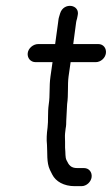

<svg xmlns="http://www.w3.org/2000/svg" viewBox="-20 -646 383 658"><path d="M143 -209C140 -187 139 -168 141 -150C143 -123 139 -89 151 -64L159 -48C171 -24 199 -8 236 -8H259C277 -8 292 -23 294 -39C296 -56 285 -70 268 -70H245C223 -70 216 -80 208 -97C203 -107 205 -120 203 -140V-160C203 -171 202 -178 203 -189L205 -206C207 -215 207 -225 207 -231C208 -250 209 -268 210 -289C215 -323 211 -354 215 -384L222 -433H308C325 -433 341 -447 343 -464C345 -481 334 -495 317 -495H231L241 -570C241 -573 243 -578 244 -582L246 -592C256 -631 198 -640 186 -600L183 -590C180 -582 180 -573 179 -568L169 -495H111C94 -495 77 -481 75 -464C73 -447 85 -433 102 -433H160L153 -384C148 -349 152 -320 147 -288C143 -260 146 -232 143 -209Z"/></svg>

Font: PolanStronk
Style: BdIta
Weight: 700
Version: Version 1.0